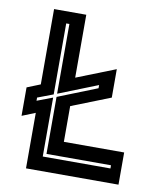

<svg xmlns="http://www.w3.org/2000/svg" viewBox="-80 -766 710 831"><g transform="rotate(10 275.0 -350.0)"><path d="M90.5 0V-244L32 -220.5V-345.5L90.5 -369V-700H232V-423.5L403 -491V-366L232 -298.5V-141.5H497V0ZM153 -63H450.5V-77H167V-327.5L339.5 -396V-410L167 -341.5V-648H153V-336L84.5 -310V-296L153 -322Z"/></g></svg>

Font: Tourney
Style: Bold
Weight: 700
Designer: Tyler Finck
Foundry: Etcetera Type Co
Version: Version 1.015